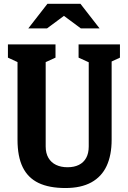

<svg xmlns="http://www.w3.org/2000/svg" viewBox="-20 -959 660 991"><path d="M70.4 -237.4V-673.3L103.2 -623.4L20.9 -661.5V-730H266.5V-661.5L183 -623.4L215.8 -674.6V-203.2Q215.8 -168.1 230 -144Q244.2 -119.8 269.6 -107.8Q295 -95.7 328.8 -95.8Q362.6 -95.8 387 -107.9Q411.5 -119.9 424.8 -144Q438 -168.1 438 -203.2V-674.6L469.1 -623.4L385.6 -661.5V-730H599.1V-661.5L516.8 -623.4L556.2 -679.2V-237.4Q556.2 -158.2 530.4 -102.5Q504.5 -46.9 451.4 -17.7Q398.3 11.5 317.9 11.5Q233.3 11.5 178.7 -14.8Q124.1 -41.1 97.2 -96.1Q70.4 -151.1 70.4 -237.4ZM224.8 -939.4H395.2L493.9 -812.5H397.2L297.7 -886.2H322.3L222.8 -812.5H126.1Z"/></svg>

Font: Monaspace Xenon Var
Style: Regular
Weight: 400
Designer: Riley Cran and the Lettermatic Team
Version: Version 1.000 (Monaspace Xenon Var)